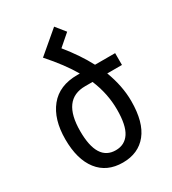

<svg xmlns="http://www.w3.org/2000/svg" viewBox="-188 -871 884 984"><g transform="rotate(-30 253.5 -379.0)"><path d="M492 -425H405Q441 -330 441 -241Q441 -116 390 -52.5Q339 11 247 11Q153 11 101.5 -55Q50 -121 50 -240Q50 -358 105.5 -426.5Q161 -495 268 -495H283Q239 -571 160 -660L164 -663L289 -769L334 -713L266 -654Q332 -573 373 -495H492ZM318 -425H274Q137 -425 137 -238Q137 -62 247 -62Q300 -62 328 -104.5Q356 -147 356 -240Q356 -334 318 -425Z"/></g></svg>

Font: Noto Sans Armenian Narrow
Style: Regular
Weight: 400
Width: 4
Designer: Monotype Design team
Foundry: Monotype Imaging Inc.
Version: Version 1.000